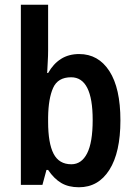

<svg xmlns="http://www.w3.org/2000/svg" viewBox="-20 -780 568 810"><path d="M183 -566Q183 -546 181.5 -520.5Q180 -495 179 -472H183Q205 -511 237.5 -531.5Q270 -552 314 -552Q395 -552 441.5 -480Q488 -408 488 -272Q488 -137 441.5 -63.5Q395 10 313 10Q269 10 238.5 -8Q208 -26 183 -63H176L159 0H68V-760H183ZM280 -454Q224 -454 204 -409Q184 -364 183 -285V-266Q183 -176 206 -131.5Q229 -87 281 -87Q324 -87 347.5 -133Q371 -179 371 -274Q371 -454 280 -454Z"/></svg>

Font: Noto Sans Sinhala Condensed SemiBold
Style: Regular
Weight: 600
Width: 3
Designer: Jelle Bosma - Monotype Design Team
Foundry: Monotype Imaging Inc.
Version: Version 2.006; ttfautohint (v1.8.4.7-5d5b)